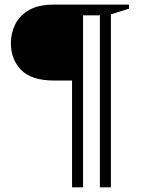

<svg xmlns="http://www.w3.org/2000/svg" viewBox="-20 -690 626 838"><path d="M342.5 127.5H294.5V-338.5H216.5Q117 -338.5 72.2 -384.8Q27.5 -431 27.5 -501Q27.5 -546 46.8 -584.5Q66 -623 107.5 -646.5Q149 -670 216.5 -670H543V-652L464 -627.5V127.5H416V-623H342.5Z"/></svg>

Font: Newsreader Text
Style: Regular
Weight: 400
Designer: Hugues Gentile
Foundry: Production Type
Version: Version 1.002